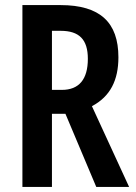

<svg xmlns="http://www.w3.org/2000/svg" viewBox="-20 -734 533 754"><path d="M218 -714H68V0H184V-287H237L358 0H487L341 -317C413 -355 445 -419 445 -509C445 -646 373 -714 218 -714ZM218 -613C291 -613 325 -579 325 -503C325 -422 290 -381 223 -381H184V-613Z"/></svg>

Font: Noto Sans Myanmar UI ExtraCondensed SemiBold
Style: Regular
Weight: 600
Width: 2
Designer: Monotype Design Team
Foundry: Monotype Imaging Inc.
Version: Version 2.103